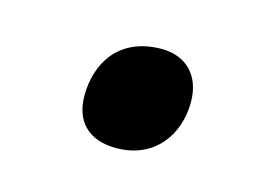

<svg xmlns="http://www.w3.org/2000/svg" viewBox="-39 -481 342 257"><g transform="rotate(15 132.5 -353.0)"><path d="M135 -281C188 -281 216 -321 216 -366C216 -404 193 -425 160 -425C101 -425 76 -383 76 -338C76 -304 95 -281 135 -281Z"/></g></svg>

Font: Noto Sans Medium
Style: Italic
Weight: 500
Italic angle: -12°
Designer: Monotype Design Team
Foundry: Monotype Imaging Inc.
Version: Version 2.013